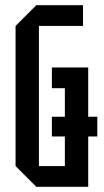

<svg xmlns="http://www.w3.org/2000/svg" viewBox="-20 -720 400 740"><path d="M40 -80V-620L120 -700H300V-620H130V-80H230V-380H180V-460H320V0H120ZM180 -194V-270H355V-194Z"/></svg>

Font: Tektur Condensed
Style: Regular
Weight: 400
Width: 3
Designer: Adam Jagosz
Foundry: Adam Jagosz
Version: Version 1.005;gftools[0.9.30]